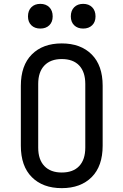

<svg xmlns="http://www.w3.org/2000/svg" viewBox="-20 -965 640 995"><path d="M300 10Q202 10 145 -47Q88 -104 88 -210V-520Q88 -626 145 -683Q202 -740 300 -740Q398 -740 455 -683Q512 -626 512 -521V-210Q512 -104 455 -47Q398 10 300 10ZM300 -71Q359 -71 390.5 -104.5Q422 -138 422 -200V-530Q422 -592 390.5 -625.5Q359 -659 300 -659Q242 -659 210 -625.5Q178 -592 178 -530V-200Q178 -138 210 -104.5Q242 -71 300 -71ZM411 -817Q382 -817 364.5 -834Q347 -851 347 -880Q347 -910 364.5 -927.5Q382 -945 411 -945Q440 -945 457.5 -927.5Q475 -910 475 -880Q475 -851 457.5 -834Q440 -817 411 -817ZM189 -817Q160 -817 142.5 -834Q125 -851 125 -880Q125 -910 142.5 -927.5Q160 -945 189 -945Q218 -945 235.5 -927.5Q253 -910 253 -880Q253 -851 235.5 -834Q218 -817 189 -817Z"/></svg>

Font: JetBrainsMonoNL NF
Style: Regular
Weight: 400
Designer: Philipp Nurullin, Konstantin Bulenkov
Foundry: JetBrains
Version: Version 2.304; ttfautohint (v1.8.4.7-5d5b);Nerd Fonts 3.2.1